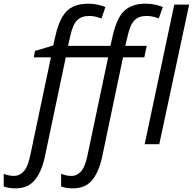

<svg xmlns="http://www.w3.org/2000/svg" viewBox="-134 -785 1049 1045"><path d="M-50.3 240.2Q-69.3 240.2 -85.4 237.3Q-101.6 234.4 -113.8 230V161.1Q-100.6 166 -86.9 169.2Q-73.2 172.4 -57.6 172.4Q-27.3 172.4 -4.6 147.5Q18.1 122.6 30.8 60.1L143.1 -473.1H49.8L56.6 -507.8L155.8 -537.6L167.5 -589.4Q182.6 -655.8 205.8 -694.1Q229 -732.4 263.7 -748.8Q298.3 -765.1 347.7 -765.1Q372.1 -765.1 397.7 -759.5Q423.3 -753.9 439.5 -746.6L418.5 -684.6Q403.8 -689.9 387.2 -694.1Q370.6 -698.2 351.1 -698.2Q309.6 -698.2 285.9 -675Q262.2 -651.9 248.5 -588.9L236.3 -535.2H466.8L479.5 -590.3Q502 -689.5 543.7 -727.3Q585.4 -765.1 659.7 -765.1Q685.1 -765.1 710.7 -759.5Q736.3 -753.9 752.4 -746.6L730 -684.6Q716.3 -689.9 699.5 -694.1Q682.6 -698.2 663.6 -698.2Q622.1 -698.2 598.4 -675Q574.7 -651.9 560.5 -588.9L548.3 -535.2H664.6L651.4 -473.1H535.6L421.9 69.3Q404.3 150.4 367.7 195.3Q331.1 240.2 261.2 240.2Q243.2 240.2 226.6 237.3Q210 234.4 198.7 230V161.1Q210.9 166 225.1 169.2Q239.3 172.4 255.4 172.4Q285.6 172.4 307.9 147Q330.1 121.6 342.3 60.1L454.6 -473.1H224.1L109.9 69.3Q92.3 150.4 55.2 195.3Q18.1 240.2 -50.3 240.2ZM653.3 0 814.5 -759.8H895.5L732.9 0Z"/></svg>

Font: Open Sans
Style: Italic
Weight: 400
Italic angle: -12°
Designer: Monotype Design Team
Foundry: Monotype Imaging Inc.
Version: Version 3.000; ttfautohint (v1.8.4)